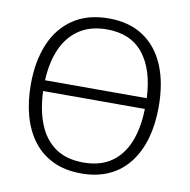

<svg xmlns="http://www.w3.org/2000/svg" viewBox="-81 -805 886 896"><g transform="rotate(10 361.5 -357.5)"><path d="M664 -358Q664 -276 645 -209Q626 -142 588 -92.5Q550 -43 493 -16.5Q436 10 361 10Q285 10 228 -17Q171 -44 133.5 -93Q96 -142 77 -209.5Q58 -277 58 -359Q58 -468 92.5 -550.5Q127 -633 195.5 -679Q264 -725 364 -725Q461 -725 528 -680.5Q595 -636 629.5 -554Q664 -472 664 -358ZM362 -42Q442 -42 494.5 -78.5Q547 -115 573.5 -181.5Q600 -248 602 -338H120Q123 -249 150 -182Q177 -115 229.5 -78.5Q282 -42 362 -42ZM364 -673Q286 -673 233 -637.5Q180 -602 152 -538.5Q124 -475 120 -389H602Q596 -524 536.5 -598.5Q477 -673 364 -673Z"/></g></svg>

Font: Noto Sans Display Light
Style: Regular
Weight: 300
Designer: Monotype Design Team
Foundry: Monotype Imaging Inc.
Version: Version 2.003